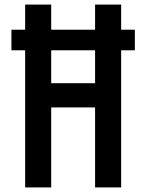

<svg xmlns="http://www.w3.org/2000/svg" viewBox="-20 -820 640 840"><path d="M90 0V-800H204V-456H396V-800H510V0H396V-350H204V0ZM30 -600V-690H570V-600Z"/></svg>

Font: Martian Mono Condensed
Style: Regular
Weight: 400
Width: 3
Designer: Roman Shamin
Foundry: Evil Martians
Version: Version 1.000